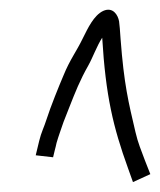

<svg xmlns="http://www.w3.org/2000/svg" viewBox="-20 -668 323 387"><path d="M87 -351C89 -361 92 -370 94 -380C98 -394 103 -407 108 -422L119 -450C132 -483 141 -506 158 -536C167 -552 175 -575 186 -592C193 -475 208 -412 238 -329L248 -301L283 -317L272 -345C265 -364 258 -380 253 -402C239 -462 230 -497 223 -590C222 -606 221 -618 220 -625C218 -637 208 -655 188 -646C169 -637 157 -611 147 -591C134 -564 121 -548 108 -516C99 -495 82 -453 74 -428C69 -412 63 -401 59 -384L52 -355Z"/></svg>

Font: Reckless Catfish
Style: It
Weight: 400
Foundry: Cannot Into Space Fonts
Version: Version 0.2894